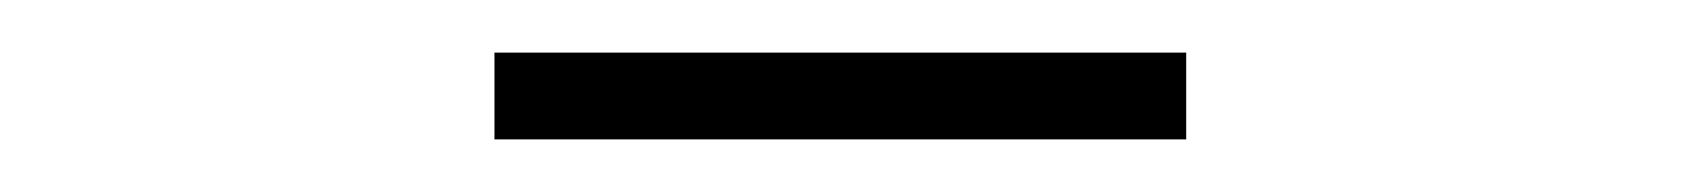

<svg xmlns="http://www.w3.org/2000/svg" viewBox="-20 -684 640 73"><path d="M168 -631H431V-664H168Z"/></svg>

Font: Noto Sans Mono ExtraLight
Style: Regular
Weight: 200
Designer: Monotype Design Team
Foundry: Monotype Imaging Inc.
Version: Version 2.014